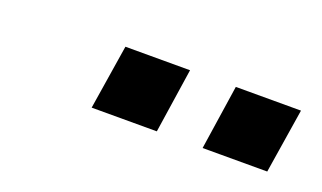

<svg xmlns="http://www.w3.org/2000/svg" viewBox="-31 -828 562 335"><g transform="rotate(20 250.0 -660.0)"><path d="M349 -600 367 -720H488L469 -600ZM143 -600 162 -720H282L264 -600Z"/></g></svg>

Font: Nunito Sans 9pt
Style: Bold Italic
Weight: 700
Italic angle: -9°
Version: Version 3.101;gftools[0.9.27]